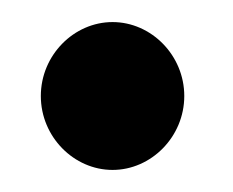

<svg xmlns="http://www.w3.org/2000/svg" viewBox="-20 -154 211 174"><path d="M17 -67C17 -30 47 0 82 0C117 0 147 -30 147 -67C147 -104 117 -134 82 -134C47 -134 17 -104 17 -67Z"/></svg>

Font: Ampere
Style: SCSuCnd
Weight: 400
Version: Version 1